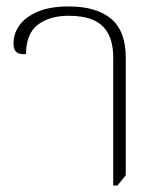

<svg xmlns="http://www.w3.org/2000/svg" viewBox="-20 -573 512 597"><path d="M332 4V-394Q332 -441 315.5 -470Q299 -499 268.5 -511.5Q238 -524 194 -524Q134 -524 97.5 -496Q61 -468 61 -405Q40 -403 31 -411Q22 -419 22 -438Q22 -469 41 -495Q60 -521 98 -537Q136 -553 194 -553Q279 -553 325 -515Q371 -477 371 -394V-28L345 4Z"/></svg>

Font: Noto Serif Thai ExtraLight
Style: Regular
Weight: 250
Version: Version 2.001